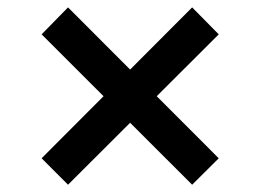

<svg xmlns="http://www.w3.org/2000/svg" viewBox="-20 -550 709 525"><path d="M505.4 -44.9 93.8 -456.1 166 -529.8 578.1 -117.2ZM166 -44.9 93.8 -117.2 505.4 -529.8 578.1 -456.1Z"/></svg>

Font: Inter
Style: 540
Weight: 540
Designer: Rasmus Andersson
Foundry: rsms
Version: Version 4.001;git-66647c0bb